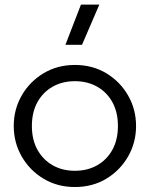

<svg xmlns="http://www.w3.org/2000/svg" viewBox="-20 -774 632 810"><path d="M296 15Q222 15 163.5 -20.2Q105 -55.5 71.5 -114Q38 -172.5 38 -242.5Q38 -312.5 71.5 -371Q105 -429.5 163.5 -464.8Q222 -500 296 -500Q370.5 -500 428.8 -464.8Q487 -429.5 520.5 -371Q554 -312.5 554 -242.5Q554 -172.5 520.5 -114Q487 -55.5 428.8 -20.2Q370.5 15 296 15ZM296 -53.5Q349 -53.5 390 -76.8Q431 -100 454.2 -142.2Q477.5 -184.5 477.5 -242.5Q477.5 -300.5 454.2 -342.8Q431 -385 390 -408.2Q349 -431.5 296 -431.5Q243 -431.5 202 -408.2Q161 -385 137.8 -342.8Q114.5 -300.5 114.5 -242.5Q114.5 -184.5 138 -142.2Q161.5 -100 202.2 -76.8Q243 -53.5 296 -53.5ZM256 -585 321.5 -754.5H399L326 -585Z"/></svg>

Font: Geologica ExtraLight
Style: Regular
Weight: 200
Designer: Sindre Bremnes, Frode Helland
Foundry: Monokrom Skriftforlag AS
Version: Version 1.010; ttfautohint (v1.8.4.7-5d5b);gftools[0.9.28]